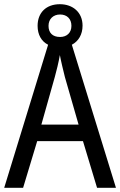

<svg xmlns="http://www.w3.org/2000/svg" viewBox="-20 -894 573 914"><path d="M442 0H532L322 -681C354 -698 373 -730 373 -772C373 -835 327 -874 265 -874C200 -874 159 -834 159 -771C159 -729 177 -697 209 -681L0 0H90L157 -222H375ZM266 -718C230 -718 211 -738 211 -771C211 -804 234 -825 266 -825C299 -825 320 -804 320 -771C320 -738 298 -718 266 -718ZM289 -527 354 -301H177L241 -528C249 -557 259 -597 265 -632C270 -604 282 -555 289 -527Z"/></svg>

Font: Noto Sans Oriya Cond
Style: Regular
Weight: 400
Width: 3
Designer: Amélie Bonet and Sol Matas
Foundry: Google LLC
Version: Version 2.006